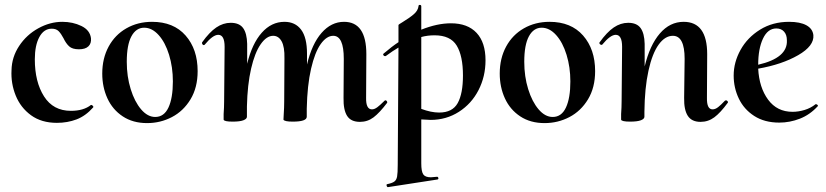

<svg xmlns="http://www.w3.org/2000/svg" viewBox="-20 -488 3368 783"><path d="M27 -202Q28 -255 58 -300.5Q88 -346 136 -372.5Q184 -399 234 -399Q277 -399 312 -382Q347 -365 351 -332Q353 -311 340.5 -299Q328 -287 302 -287Q275 -287 262 -299Q249 -311 239 -332Q229 -351 219 -361Q209 -371 191 -371Q159 -371 140.5 -337Q122 -303 122 -246Q122 -154 159.5 -95Q197 -36 269 -36Q321 -36 351 -60H352Q355 -60 358.5 -56.5Q362 -53 360 -50Q329 -15 292 -1Q255 13 212 13Q149 13 106.5 -18Q64 -49 44 -98.5Q24 -148 27 -202Z M397 -188Q397 -250 423 -298Q449 -346 495.5 -372.5Q542 -399 600 -399Q688 -399 737 -343Q786 -287 786 -198Q786 -131 757 -83Q728 -35 681 -10.5Q634 14 580 14Q522 14 480.5 -13.5Q439 -41 418 -87Q397 -133 397 -188ZM685 -156Q685 -214 669.5 -264.5Q654 -315 627 -345Q600 -375 568 -375Q535 -375 516 -340Q497 -305 497 -236Q497 -176 513 -124.5Q529 -73 555.5 -42Q582 -11 613 -11Q649 -11 667 -49.5Q685 -88 685 -156Z M1552 -79Q1555 -79 1557.5 -75.5Q1560 -72 1559 -69Q1528 -28 1503.5 -9.5Q1479 9 1448 9Q1411 9 1395.5 -15.5Q1380 -40 1381 -89L1382 -248Q1382 -342 1339 -342Q1312 -342 1288 -308.5Q1264 -275 1248.5 -207.5Q1233 -140 1231 -45V-12Q1231 8 1174 8Q1140 8 1136 0L1137 -20Q1139 -50 1139 -74L1140 -250Q1141 -297 1128.5 -319.5Q1116 -342 1094 -342Q1067 -342 1043 -307.5Q1019 -273 1004 -208Q989 -143 987 -54V-12Q987 -3 972.5 2.5Q958 8 929 8Q894 8 892 0V-23Q894 -51 894 -74L896 -297Q896 -346 870 -346Q848 -346 815 -306Q813 -304 811 -304Q808 -304 805.5 -307.5Q803 -311 804 -315Q834 -357 862 -376Q890 -395 921 -395Q956 -395 971.5 -373.5Q987 -352 988 -309V-228Q1008 -310 1047.5 -354.5Q1087 -399 1140 -399Q1184 -399 1208 -367Q1232 -335 1232 -269V-225Q1252 -309 1291.5 -354Q1331 -399 1383 -399Q1474 -399 1474 -267L1473 -89Q1472 -42 1497 -42Q1507 -42 1518.5 -50.5Q1530 -59 1548 -77Q1550 -79 1552 -79Z M1698 -1V178Q1698 211 1706 223Q1714 235 1737 235Q1743 235 1761 233Q1766 232 1767.5 237.5Q1769 243 1764 244L1563 275Q1559 276 1557 270Q1555 264 1559 263Q1579 259 1588 252.5Q1597 246 1599.5 231.5Q1602 217 1602 185L1605 -294Q1584 -282 1554 -260Q1553 -259 1550 -259Q1546 -259 1543.5 -263Q1541 -267 1545 -270Q1579 -299 1605 -316V-386Q1605 -388 1622 -398Q1650 -415 1667.5 -430Q1685 -445 1687 -464Q1687 -468 1692 -468Q1698 -468 1698 -462V-367Q1763 -393 1819 -393Q1887 -393 1923.5 -354Q1960 -315 1960 -242Q1960 -176 1931.5 -120.5Q1903 -65 1851.5 -32Q1800 1 1736 1Q1726 1 1698 -1ZM1698 -337V-44Q1738 -29 1771 -29Q1825 -29 1846.5 -67.5Q1868 -106 1868 -180Q1868 -260 1842.5 -302Q1817 -344 1752 -344Q1723 -344 1698 -337Z M2018 -188Q2018 -250 2044 -298Q2070 -346 2116.5 -372.5Q2163 -399 2221 -399Q2309 -399 2358 -343Q2407 -287 2407 -198Q2407 -131 2378 -83Q2349 -35 2302 -10.5Q2255 14 2201 14Q2143 14 2101.5 -13.5Q2060 -41 2039 -87Q2018 -133 2018 -188ZM2306 -156Q2306 -214 2290.5 -264.5Q2275 -315 2248 -345Q2221 -375 2189 -375Q2156 -375 2137 -340Q2118 -305 2118 -236Q2118 -176 2134 -124.5Q2150 -73 2176.5 -42Q2203 -11 2234 -11Q2270 -11 2288 -49.5Q2306 -88 2306 -156Z M2940 -79Q2944 -79 2947 -75.5Q2950 -72 2948 -69Q2918 -28 2893 -9.5Q2868 9 2837 9Q2801 9 2785 -15.5Q2769 -40 2770 -89L2772 -248Q2772 -342 2724 -342Q2692 -342 2666 -306Q2640 -270 2624.5 -199.5Q2609 -129 2608 -32V-12Q2608 -3 2593.5 2.5Q2579 8 2550 8Q2515 8 2513 0V-23Q2515 -51 2515 -74L2517 -297Q2517 -346 2491 -346Q2469 -346 2436 -306Q2435 -305 2433 -305Q2429 -305 2426 -308.5Q2423 -312 2425 -315Q2455 -357 2483 -376Q2511 -395 2542 -395Q2577 -395 2592.5 -373.5Q2608 -352 2609 -309V-217Q2630 -304 2671 -351.5Q2712 -399 2768 -399Q2864 -399 2864 -267L2863 -89Q2862 -42 2886 -42Q2897 -42 2908.5 -51Q2920 -60 2936 -77Z M3308 -63Q3311 -63 3314 -60Q3317 -57 3315 -55Q3283 -20 3242 -4Q3201 12 3158 12Q3098 12 3056 -15Q3014 -42 2993 -86Q2972 -130 2972 -180Q2972 -234 3000 -284.5Q3028 -335 3079.5 -367Q3131 -399 3198 -399Q3243 -399 3268.5 -385Q3294 -371 3297 -345Q3301 -301 3235 -263Q3169 -225 3072 -208Q3076 -131 3112.5 -81.5Q3149 -32 3212 -32Q3236 -32 3261 -39.5Q3286 -47 3306 -63ZM3072 -224Q3193 -252 3189 -324Q3189 -346 3177.5 -359Q3166 -372 3146 -372Q3111 -372 3091.5 -330.5Q3072 -289 3072 -224Z"/></svg>

Font: Cormorant Upright
Style: Bold
Weight: 700
Designer: Christian Thalmann (Catharsis Fonts)
Foundry: Catharsis Fonts
Version: Version 3.302